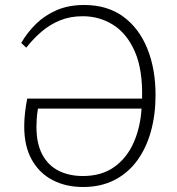

<svg xmlns="http://www.w3.org/2000/svg" viewBox="-20 -735 708 769"><path d="M313 14Q244 14 191 -13.5Q138 -41 107.5 -95Q77 -149 77 -229Q77 -257 80.5 -286Q84 -315 89 -340H549Q552 -455 520.5 -527.5Q489 -600 434 -635Q379 -670 311 -670Q262 -670 222 -654Q182 -638 148.5 -610Q115 -582 85 -544L65 -563Q90 -606 125 -640Q160 -674 207.5 -694.5Q255 -715 317 -715Q410 -715 473.5 -668.5Q537 -622 570 -540.5Q603 -459 603 -354Q603 -276 584.5 -209Q566 -142 529.5 -92Q493 -42 438.5 -14Q384 14 313 14ZM312 -30Q386 -30 436.5 -65.5Q487 -101 514.5 -162Q542 -223 547 -300H132Q128 -276 127 -257.5Q126 -239 126 -227Q126 -159 150 -115Q174 -71 216 -50.5Q258 -30 312 -30Z"/></svg>

Font: Literata ExtraLight
Style: Regular
Weight: 250
Designer: Latin by Veronika Burian and Jose Scaglione. Greek by Irene Vlachou. Cyrillic by Vera Evstafieva.
Foundry: TypeTogether
Version: Version 3.103;gftools[0.9.29]